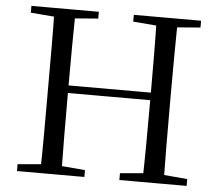

<svg xmlns="http://www.w3.org/2000/svg" viewBox="-52 -785 957 843"><g transform="rotate(5 426.5 -364.0)"><path d="M52.8 0V-30.1L189.7 -42.1H210.4L349.9 -30.1V0ZM154.9 0Q156.9 -83.6 157 -167.7Q157.1 -251.7 157.1 -336.8V-391.1Q157.1 -476.1 157 -560.4Q156.9 -644.8 154.9 -728H248.1Q246.7 -645.2 246.2 -560.7Q245.7 -476.1 245.7 -391.1V-367.4Q245.7 -260.1 246.2 -172.1Q246.7 -84.1 248.1 0ZM201.8 -361V-394.3H653.2V-361ZM504.1 0V-30.1L642.6 -42.1H663.9L800.6 -30.1V0ZM605.3 0Q607.5 -83.6 608 -171.6Q608.5 -259.5 608.5 -367.4V-391.1Q608.5 -476.1 608 -560.4Q607.5 -644.8 605.3 -728H698.6Q697.3 -645.2 696.8 -560.7Q696.3 -476.1 696.3 -391.1V-336.8Q696.3 -252.2 696.8 -168.1Q697.3 -84.1 698.6 0ZM52.8 -698V-728H349.9V-698L210.4 -686.9H189.7ZM504.1 -698V-728H800.6V-698L663.9 -686.9H642.6Z"/></g></svg>

Font: Noto Serif KR
Style: Regular
Weight: 200
Designer: Ryoko NISHIZUKA 西塚涼子 (kana & ideographs); Frank Grießhammer (Latin, Greek & Cyrillic); Wenlong ZHANG 张文龙 (bopomofo); San
Foundry: Adobe
Version: Version 2.001;hotconv 1.1.0;makeotfexe 2.6.0